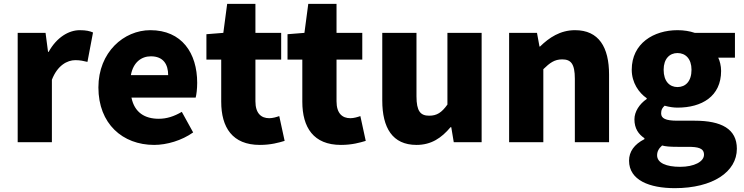

<svg xmlns="http://www.w3.org/2000/svg" viewBox="-20 -740 3871 999"><path d="M72 0H250V-325C279 -400 330 -427 372 -427C397 -427 414 -423 435 -418L464 -571C448 -578 429 -583 395 -583C338 -583 275 -546 233 -470H230L217 -569H72Z M782 14C848 14 926 -9 985 -51L926 -158C885 -134 847 -122 806 -122C734 -122 680 -154 664 -232H998C1002 -246 1006 -277 1006 -309C1006 -464 926 -583 762 -583C625 -583 492 -469 492 -285C492 -96 618 14 782 14ZM661 -349C673 -416 716 -447 765 -447C830 -447 855 -405 855 -349Z M1332 14C1390 14 1431 2 1461 -7L1433 -136C1419 -131 1399 -125 1381 -125C1339 -125 1309 -150 1309 -213V-430H1443V-569H1309V-720H1162L1142 -569L1054 -562V-430H1131V-211C1131 -77 1189 14 1332 14Z M1754 14C1812 14 1853 2 1883 -7L1855 -136C1841 -131 1821 -125 1803 -125C1761 -125 1731 -150 1731 -213V-430H1865V-569H1731V-720H1584L1564 -569L1476 -562V-430H1553V-211C1553 -77 1611 14 1754 14Z M2147 14C2224 14 2277 -22 2324 -78H2328L2341 0H2486V-569H2308V-196C2278 -154 2253 -138 2213 -138C2168 -138 2147 -161 2147 -239V-569H1969V-217C1969 -75 2022 14 2147 14Z M2629 0H2807V-380C2841 -413 2865 -431 2905 -431C2950 -431 2971 -409 2971 -330V0H3149V-352C3149 -494 3096 -583 2972 -583C2895 -583 2837 -544 2790 -498H2787L2774 -569H2629Z M3491 239C3689 239 3814 154 3814 34C3814 -69 3734 -112 3594 -112H3504C3443 -112 3420 -124 3420 -150C3420 -170 3426 -178 3438 -190C3463 -183 3486 -180 3505 -180C3631 -180 3732 -238 3732 -371C3732 -398 3725 -424 3717 -440H3804V-569H3595C3569 -578 3538 -583 3505 -583C3382 -583 3267 -515 3267 -377C3267 -310 3304 -257 3345 -229V-225C3307 -199 3281 -159 3281 -119C3281 -71 3303 -41 3333 -21V-16C3280 11 3253 49 3253 96C3253 198 3360 239 3491 239ZM3505 -287C3464 -287 3433 -317 3433 -377C3433 -434 3464 -464 3505 -464C3547 -464 3578 -434 3578 -377C3578 -317 3547 -287 3505 -287ZM3519 128C3447 128 3399 108 3399 68C3399 49 3407 33 3425 17C3443 22 3465 24 3506 24H3560C3613 24 3643 31 3643 65C3643 101 3592 128 3519 128Z"/></svg>

Font: Noto Sans JP Black
Style: Regular
Weight: 900
Designer: Ryoko NISHIZUKA 西塚涼子 (kana, bopomofo & ideographs); Paul D. Hunt (Latin, Greek & Cyrillic); Sandoll Communications 산돌커뮤니
Foundry: Adobe
Version: Version 2.002;hotconv 1.0.116;makeotfexe 2.5.65601